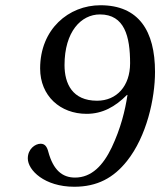

<svg xmlns="http://www.w3.org/2000/svg" viewBox="-20 -700 611 732"><path d="M86 -96C86 -51 150 12 263 12C351 12 413 -22 464 -86C539 -180 571 -324 571 -426C571 -582 509 -680 363 -680C242 -680 133 -589 133 -439C133 -334 210 -266 310 -266C371 -266 419 -293 464 -338H466C457 -278 440 -210 406 -138C373 -69 329 -23 266 -23C218 -23 183 -51 164 -122C159 -141 151 -152 135 -152C114 -152 86 -132 86 -96ZM226 -452C226 -579 289 -645 361 -645C455 -645 476 -561 476 -459C476 -372 425 -316 350 -316C256 -316 226 -381 226 -452Z"/></svg>

Font: Heuristica
Style: Italic
Weight: 400
Italic angle: -13°
Version: Version 1.0.1